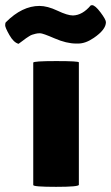

<svg xmlns="http://www.w3.org/2000/svg" viewBox="-91 -723 431 745"><path d="M215 -6Q215 2 126.5 2Q38 2 38 -5V-480Q38 -486 126.5 -486Q215 -486 215 -481ZM-19 -553Q-38 -558 -54.5 -587Q-71 -616 -71 -625Q-71 -634 -68 -637Q-5 -700 62 -700Q93 -700 132 -681.5Q171 -663 192 -663Q229 -664 261 -702Q263 -703 266 -703Q278 -703 299 -675Q320 -647 320 -637Q320 -608 273 -576Q241 -554 212 -554Q208 -554 205 -554Q167 -554 121 -574Q75 -594 64.5 -594Q54 -594 47 -592Q40 -590 34.5 -588.5Q29 -587 21.5 -582Q14 -577 10 -574.5Q6 -572 -4 -564Q-14 -556 -19 -553Z"/></svg>

Font: Lilita One
Style: Regular
Weight: 400
Designer: Juan Montoreano
Foundry: Juan Montoreano
Version: Version 1.002